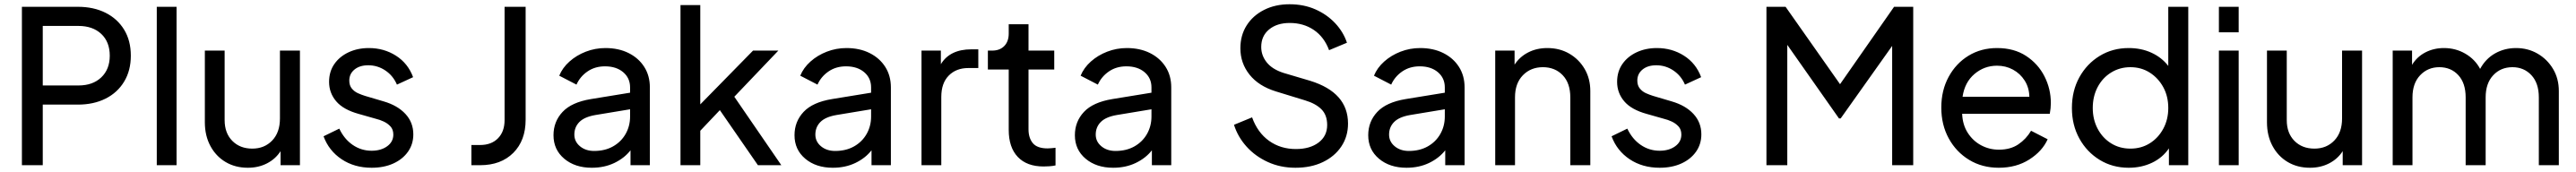

<svg xmlns="http://www.w3.org/2000/svg" viewBox="-20 -777 12109 809"><path d="M83 0H181V-285H346Q420 -285 476 -313Q532 -341 563.5 -393Q595 -445 595 -515Q595 -586 563.5 -637.5Q532 -689 476 -717Q420 -745 346 -745H83ZM181 -375V-655H349Q416 -655 456 -617.5Q496 -580 496 -515Q496 -451 456 -413Q416 -375 349 -375Z M717 0H810V-745H717Z M1145 12Q1195 12 1235 -8.5Q1275 -29 1299 -66V0H1390V-539H1296V-220Q1296 -154 1259.5 -116Q1223 -78 1166 -78Q1108 -78 1072 -114.5Q1036 -151 1036 -212V-539H943V-202Q943 -139 969 -90.5Q995 -42 1040.5 -15Q1086 12 1145 12Z M1727 12Q1785 12 1829 -8Q1873 -28 1898 -63.5Q1923 -99 1923 -145Q1923 -201 1886 -241Q1849 -281 1784 -300L1696 -326Q1680 -331 1663 -338.5Q1646 -346 1634 -360.5Q1622 -375 1622 -398Q1622 -430 1646.5 -450Q1671 -470 1711 -470Q1755 -470 1791.5 -445.5Q1828 -421 1846 -379L1922 -414Q1898 -479 1841.5 -515Q1785 -551 1714 -551Q1661 -551 1618.5 -531Q1576 -511 1551.5 -475.5Q1527 -440 1527 -392Q1527 -340 1560.5 -300.5Q1594 -261 1667 -241L1748 -218Q1765 -214 1783.5 -205.5Q1802 -197 1815.5 -182.5Q1829 -168 1829 -144Q1829 -110 1800 -89Q1771 -68 1727 -68Q1678 -68 1638 -95.5Q1598 -123 1575 -172L1501 -136Q1526 -68 1586 -28Q1646 12 1727 12Z M2196 0H2237Q2335 0 2393 -58Q2451 -116 2451 -214V-745H2352V-212Q2352 -158 2321 -126.5Q2290 -95 2237 -95H2196Z M2762 12Q2821 12 2868 -10.5Q2915 -33 2944 -70V0H3035V-366Q3035 -421 3008.5 -462.5Q2982 -504 2935 -527.5Q2888 -551 2826 -551Q2778 -551 2734 -534Q2690 -517 2657 -487.5Q2624 -458 2609 -421L2690 -379Q2707 -417 2742 -441Q2777 -465 2824 -465Q2877 -465 2909.5 -437.5Q2942 -410 2942 -366V-341L2758 -311Q2667 -296 2624.5 -250.5Q2582 -205 2582 -141Q2582 -73 2632.5 -30.5Q2683 12 2762 12ZM2680 -144Q2680 -179 2703.5 -203Q2727 -227 2779 -236L2942 -263V-229Q2942 -184 2921 -147Q2900 -110 2862 -88.5Q2824 -67 2773 -67Q2733 -67 2706.5 -89Q2680 -111 2680 -144Z M3179 0H3272V-162L3364 -259L3543 0H3653L3432 -322L3639 -539H3520L3272 -286V-753H3179Z M3895 12Q3954 12 4001 -10.5Q4048 -33 4077 -70V0H4168V-366Q4168 -421 4141.5 -462.5Q4115 -504 4068 -527.5Q4021 -551 3959 -551Q3911 -551 3867 -534Q3823 -517 3790 -487.5Q3757 -458 3742 -421L3823 -379Q3840 -417 3875 -441Q3910 -465 3957 -465Q4010 -465 4042.5 -437.5Q4075 -410 4075 -366V-341L3891 -311Q3800 -296 3757.5 -250.5Q3715 -205 3715 -141Q3715 -73 3765.5 -30.5Q3816 12 3895 12ZM3813 -144Q3813 -179 3836.5 -203Q3860 -227 3912 -236L4075 -263V-229Q4075 -184 4054 -147Q4033 -110 3995 -88.5Q3957 -67 3906 -67Q3866 -67 3839.5 -89Q3813 -111 3813 -144Z M4312 0H4405V-321Q4405 -386 4440 -421.5Q4475 -457 4532 -457H4579V-545H4546Q4496 -545 4460 -527.5Q4424 -510 4403 -475V-539H4312Z M4886 6Q4897 6 4913 5Q4929 4 4942 1V-82Q4933 -81 4923 -80Q4913 -79 4905 -79Q4856 -79 4835.5 -103.5Q4815 -128 4815 -169V-450H4936V-539H4815V-663H4722V-619Q4722 -582 4701 -560.5Q4680 -539 4644 -539H4624V-450H4722V-166Q4722 -84 4764.5 -39Q4807 6 4886 6Z M5213 12Q5272 12 5319 -10.5Q5366 -33 5395 -70V0H5486V-366Q5486 -421 5459.5 -462.5Q5433 -504 5386 -527.5Q5339 -551 5277 -551Q5229 -551 5185 -534Q5141 -517 5108 -487.5Q5075 -458 5060 -421L5141 -379Q5158 -417 5193 -441Q5228 -465 5275 -465Q5328 -465 5360.5 -437.5Q5393 -410 5393 -366V-341L5209 -311Q5118 -296 5075.5 -250.5Q5033 -205 5033 -141Q5033 -73 5083.5 -30.5Q5134 12 5213 12ZM5131 -144Q5131 -179 5154.5 -203Q5178 -227 5230 -236L5393 -263V-229Q5393 -184 5372 -147Q5351 -110 5313 -88.5Q5275 -67 5224 -67Q5184 -67 5157.5 -89Q5131 -111 5131 -144Z M6070 12Q6143 12 6198.5 -14.5Q6254 -41 6285.5 -88Q6317 -135 6317 -196Q6317 -342 6139 -397L6014 -434Q5961 -451 5935 -483.5Q5909 -516 5909 -556Q5909 -608 5946 -638.5Q5983 -669 6043 -669Q6108 -669 6156.5 -636Q6205 -603 6228 -541L6312 -576Q6295 -627 6256.5 -668Q6218 -709 6163.5 -733Q6109 -757 6042 -757Q5975 -757 5922.5 -730.5Q5870 -704 5840.5 -657.5Q5811 -611 5811 -550Q5811 -480 5854 -426Q5897 -372 5978 -347L6115 -305Q6165 -290 6192 -263Q6219 -236 6219 -189Q6219 -137 6178.5 -106.5Q6138 -76 6072 -76Q6000 -76 5946 -114.5Q5892 -153 5866 -225L5781 -190Q5799 -133 5840 -87.5Q5881 -42 5940 -15Q5999 12 6070 12Z M6592 12Q6651 12 6698 -10.5Q6745 -33 6774 -70V0H6865V-366Q6865 -421 6838.5 -462.5Q6812 -504 6765 -527.5Q6718 -551 6656 -551Q6608 -551 6564 -534Q6520 -517 6487 -487.5Q6454 -458 6439 -421L6520 -379Q6537 -417 6572 -441Q6607 -465 6654 -465Q6707 -465 6739.5 -437.5Q6772 -410 6772 -366V-341L6588 -311Q6497 -296 6454.5 -250.5Q6412 -205 6412 -141Q6412 -73 6462.5 -30.5Q6513 12 6592 12ZM6510 -144Q6510 -179 6533.5 -203Q6557 -227 6609 -236L6772 -263V-229Q6772 -184 6751 -147Q6730 -110 6692 -88.5Q6654 -67 6603 -67Q6563 -67 6536.5 -89Q6510 -111 6510 -144Z M7009 0H7102V-319Q7102 -385 7139 -423Q7176 -461 7233 -461Q7290 -461 7326 -423.5Q7362 -386 7362 -319V0H7456V-349Q7456 -407 7429.5 -452.5Q7403 -498 7357.5 -524.5Q7312 -551 7254 -551Q7204 -551 7164 -530.5Q7124 -510 7100 -473V-539H7009Z M7782 12Q7840 12 7884 -8Q7928 -28 7953 -63.5Q7978 -99 7978 -145Q7978 -201 7941 -241Q7904 -281 7839 -300L7751 -326Q7735 -331 7718 -338.5Q7701 -346 7689 -360.5Q7677 -375 7677 -398Q7677 -430 7701.5 -450Q7726 -470 7766 -470Q7810 -470 7846.5 -445.5Q7883 -421 7901 -379L7977 -414Q7953 -479 7896.5 -515Q7840 -551 7769 -551Q7716 -551 7673.5 -531Q7631 -511 7606.5 -475.5Q7582 -440 7582 -392Q7582 -340 7615.5 -300.5Q7649 -261 7722 -241L7803 -218Q7820 -214 7838.5 -205.5Q7857 -197 7870.5 -182.5Q7884 -168 7884 -144Q7884 -110 7855 -89Q7826 -68 7782 -68Q7733 -68 7693 -95.5Q7653 -123 7630 -172L7556 -136Q7581 -68 7641 -28Q7701 12 7782 12Z M8284 0H8382V-566L8625 -220H8633L8875 -561V0H8974V-745H8884L8630 -381L8374 -745H8284Z M9376 12Q9459 12 9520 -27Q9581 -66 9606 -122L9528 -162Q9505 -123 9468 -98Q9431 -73 9377 -73Q9332 -73 9293.5 -93.5Q9255 -114 9230.5 -152Q9206 -190 9204 -242H9616Q9621 -269 9621 -292Q9621 -359 9591 -418Q9561 -477 9504.5 -514Q9448 -551 9368 -551Q9293 -551 9234 -515Q9175 -479 9140.5 -415.5Q9106 -352 9106 -271Q9106 -190 9141 -126Q9176 -62 9237 -25Q9298 12 9376 12ZM9368 -468Q9409 -468 9443 -449.5Q9477 -431 9498 -398Q9519 -365 9520 -322H9206Q9216 -390 9262 -429Q9308 -468 9368 -468Z M9987 12Q10047 12 10096.5 -11.5Q10146 -35 10176 -79V0H10267V-745H10173V-467Q10142 -507 10094 -529Q10046 -551 9987 -551Q9911 -551 9850.5 -514Q9790 -477 9755 -413.5Q9720 -350 9720 -269Q9720 -189 9755 -125.5Q9790 -62 9850.5 -25Q9911 12 9987 12ZM9995 -78Q9944 -78 9904 -103Q9864 -128 9841 -171.5Q9818 -215 9818 -269Q9818 -324 9841 -367.5Q9864 -411 9904.5 -436Q9945 -461 9995 -461Q10046 -461 10086 -435.5Q10126 -410 10149.5 -367Q10173 -324 10173 -269Q10173 -215 10149.5 -171.5Q10126 -128 10086 -103Q10046 -78 9995 -78Z M10411 -625H10504V-745H10411ZM10411 0H10504V-539H10411Z M10839 12Q10889 12 10929 -8.5Q10969 -29 10993 -66V0H11084V-539H10990V-220Q10990 -154 10953.5 -116Q10917 -78 10860 -78Q10802 -78 10766 -114.5Q10730 -151 10730 -212V-539H10637V-202Q10637 -139 10663 -90.5Q10689 -42 10734.5 -15Q10780 12 10839 12Z M11228 0H11321V-319Q11321 -385 11357 -423Q11393 -461 11447 -461Q11502 -461 11536.5 -423.5Q11571 -386 11571 -319V0H11665V-319Q11665 -385 11700.5 -423Q11736 -461 11791 -461Q11845 -461 11880 -423.5Q11915 -386 11915 -319V0H12009V-349Q12009 -407 11982 -452.5Q11955 -498 11909.5 -524.5Q11864 -551 11808 -551Q11754 -551 11709.5 -526Q11665 -501 11639 -453Q11615 -498 11569.5 -524.5Q11524 -551 11469 -551Q11421 -551 11381.5 -530.5Q11342 -510 11319 -472V-539H11228Z"/></svg>

Font: Plus Jakarta Sans Medium
Style: Regular
Weight: 500
Designer: Gumpita Rahayu
Foundry: Tokotype
Version: Version 2.004; ttfautohint (v1.8.3)